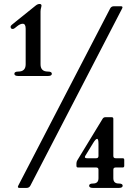

<svg xmlns="http://www.w3.org/2000/svg" viewBox="-20 -738 674 953"><path d="M32.7 0ZM32.7 -605Q32.7 -610.4 39.1 -615.2L57.1 -629.9L157.2 -710.4Q167 -718.3 176.5 -718.3Q186 -718.3 186 -709.5Q186 -706.5 184.6 -702.1Q181.2 -691.4 181.2 -680.7V-418.9Q181.2 -382.8 217.8 -382.8Q237.3 -382.8 237.3 -371.8Q237.3 -360.8 217.8 -360.8H70.8Q51.3 -360.8 51.3 -371.8Q51.3 -382.8 70.8 -382.8Q107.4 -382.8 107.4 -418.9V-595.7Q107.4 -620.1 92.8 -620.1Q80.6 -620.1 65.9 -608.4L54.2 -599.1Q48.3 -594.2 43.5 -594.2Q32.7 -594.2 32.7 -605ZM579.6 -707Q587.9 -707 587.9 -701.7Q587.9 -699.2 585.9 -695.3L130.9 183.1Q125 194.8 111.3 194.8H77.6Q68.8 194.8 68.8 189.5Q68.8 187 70.8 183.1L526.4 -695.3Q532.2 -707 545.4 -707ZM359.4 0ZM403.3 35.6Q401.4 39.1 401.4 42Q401.4 47.4 413.1 47.4H457.5Q468.8 47.4 468.8 36.1V-23.9Q468.8 -48.8 461.9 -48.8Q455.1 -48.8 442.4 -28.3ZM468.8 104.5Q468.8 93.3 457.5 93.3H367.2Q359.4 93.3 359.4 85V73.7Q359.4 64.9 363.8 57.6L489.3 -148.4Q494.1 -156.2 502.9 -156.2H534.7Q542.5 -156.2 542.5 -147.9V36.1Q542.5 47.4 554.2 47.4H588.9Q596.7 47.4 596.7 55.7V85Q596.7 93.3 588.9 93.3H554.2Q542.5 93.3 542.5 104.5V146.5Q542.5 172.9 569.3 172.9Q588.9 172.9 588.9 183.8Q588.9 194.8 569.3 194.8H441.9Q422.4 194.8 422.4 183.8Q422.4 172.9 441.9 172.9Q468.8 172.9 468.8 146.5Z"/></svg>

Font: UnifrakturMaguntia17
Style: Book
Weight: 400
Designer: j. 'mach' wust, Gerrit Ansmann, Georg Duffner, based on a font by Peter Wiegel, original typeface by Carl Albert Fahrenw
Version: Version 2017-03-19